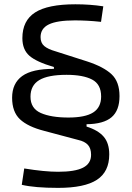

<svg xmlns="http://www.w3.org/2000/svg" viewBox="-20 -786 626 913"><path d="M548.3 -329.1Q548.3 -260.7 510.5 -228.5Q472.7 -196.3 391.6 -195.3V-184.1Q446.3 -167 472.9 -136.2Q499.5 -105.5 499.5 -51.8Q499.5 30.8 440.7 69.1Q381.8 107.4 256.3 107.4Q145.5 107.4 83.5 92.8L95.2 15.1Q191.9 30.8 256.3 30.8Q336.9 30.8 375 11.2Q413.1 -8.3 413.1 -49.8Q413.1 -80.6 397.9 -97.2Q382.8 -113.8 351.6 -120.6L190.4 -163.6Q112.3 -183.6 75 -218.8Q37.6 -253.9 37.6 -321.3Q37.6 -389.6 85.4 -424.3Q133.3 -459 236.3 -458.5V-467.3Q152.8 -491.7 119.6 -521Q86.4 -550.3 86.4 -604.5Q86.4 -688 147 -726.8Q207.5 -765.6 338.4 -765.6Q409.2 -765.6 471.2 -755.9L460.4 -682.1Q423.3 -686 393.1 -687.5Q362.8 -689 335.4 -689Q251.5 -689 212.2 -669.9Q172.9 -650.9 172.9 -609.4Q172.9 -582 190.4 -567.1Q208 -552.2 244.1 -542L395 -493.7Q472.7 -468.3 510.5 -432.9Q548.3 -397.5 548.3 -329.1ZM125 -326.2Q125 -270.5 173.8 -248.8Q222.7 -227.1 305.2 -227.1Q385.3 -227.1 423.1 -251.2Q460.9 -275.4 460.9 -327.1Q460.9 -385.3 418 -407.7Q375 -430.2 296.4 -430.2Q208 -430.2 166.5 -405Q125 -379.9 125 -326.2Z"/></svg>

Font: Cascadia Mono SemiLight
Style: Regular
Weight: 350
Monospace: yes
Designer: Aaron Bell
Foundry: Saja Typeworks
Version: Version 2404.023; ttfautohint (v1.8.4)